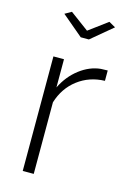

<svg xmlns="http://www.w3.org/2000/svg" viewBox="-113 -786 567 842"><g transform="rotate(15 170.5 -365.0)"><path d="M106 -730 191 -667 276 -730 306 -713 209 -632H172L76 -713ZM324 -475Q254 -473 201.5 -433Q149 -393 128 -325V0H78V-520H126V-392Q153 -447 198 -481.5Q243 -516 293 -521Q306 -522 324 -522Z"/></g></svg>

Font: Raleway-v4020 Light
Style: Regular
Weight: 300
Designer: Matt McInerney, Pablo Impallari, Rodrigo Fuenzalida
Foundry: Matt McInerney, Pablo Impallari, Rodrigo Fuenzalida
Version: Version 4.020;PS 004.020;hotconv 1.0.88;makeotf.lib2.5.64775